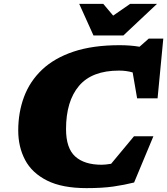

<svg xmlns="http://www.w3.org/2000/svg" viewBox="-20 -955 862 990"><path d="M671.5 -14Q621.5 -1.5 564.5 6.8Q507.5 15 426 15Q300.5 15 222.8 -24Q145 -63 109.5 -130.2Q74 -197.5 74 -282Q74 -375.5 104 -455.8Q134 -536 197 -595.8Q260 -655.5 359.2 -688.8Q458.5 -722 596.5 -722Q652 -722 699.5 -714L747 -756H822L792.5 -448H687L664 -581.5Q631.5 -591 593.5 -591Q454 -591 387.2 -512Q320.5 -433 320.5 -289.5Q320.5 -191 367.8 -148.2Q415 -105.5 504 -105.5Q523 -105.5 553 -110.5L671 -252.5H771ZM789.5 -935 616 -772H462L388.5 -935H512.5L563.5 -874.5L651 -935Z"/></svg>

Font: Newsreader 6pt ExtraBold
Style: Italic
Weight: 800
Italic angle: -17°
Designer: Hugues Gentile
Foundry: Production Type
Version: Version 1.003; ttfautohint (v1.8.3)